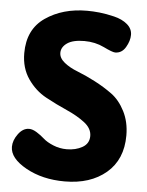

<svg xmlns="http://www.w3.org/2000/svg" viewBox="-53 -780 639 834"><g transform="rotate(5 266.5 -363.5)"><path d="M257 -130Q296 -130 325 -146.5Q354 -163 354 -196Q354 -229 321.5 -254Q289 -279 242.5 -299.5Q196 -320 149 -345.5Q102 -371 69.5 -418Q37 -465 37 -530Q37 -634 112 -685.5Q187 -737 293 -737Q319 -737 347.5 -734Q376 -731 411.5 -722.5Q447 -714 469.5 -695Q492 -676 492 -649Q492 -623 475.5 -595Q459 -567 430 -567Q418 -567 379 -586Q340 -605 293 -605Q243 -605 218 -587.5Q193 -570 193 -545Q193 -522 216.5 -503Q240 -484 275 -470.5Q310 -457 351.5 -435.5Q393 -414 428 -388.5Q463 -363 486.5 -317Q510 -271 510 -212Q510 -107 441 -48.5Q372 10 260 10Q163 10 91 -30Q19 -70 19 -120Q19 -148 39.5 -176Q60 -204 87 -204Q102 -204 120.5 -192.5Q139 -181 154.5 -167Q170 -153 198 -141.5Q226 -130 257 -130Z"/></g></svg>

Font: Dosis
Style: ExtraBold
Weight: 800
Designer: EdgarTolentino, PabloImpallari, IginoMarini
Foundry: EdgarTolentino, PabloImpallari, IginoMarini
Version: Version 1.007